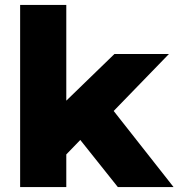

<svg xmlns="http://www.w3.org/2000/svg" viewBox="-20 -762 727 782"><path d="M443 -310 668 -542H446L250 -352V-742H62V0H250V-133L307 -192L460 0H687Z"/></svg>

Font: Montserrat-Alt1 ExtBd
Style: Regular
Weight: 800
Designer: Differentunic
Foundry: Differentunic
Version: Version 7.222